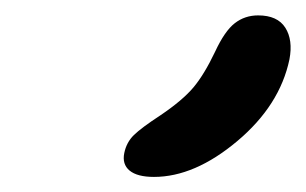

<svg xmlns="http://www.w3.org/2000/svg" viewBox="-20 -801 401 252"><path d="M182.1 -568.8Q160.2 -568.8 150.1 -577.1Q140.1 -585.4 143.1 -600.1Q146 -614.3 155.8 -623.8Q165.5 -633.3 190.9 -649.9Q219.7 -669.4 233.9 -686.3Q248 -703.1 262.2 -732.9Q274.9 -760.3 288.1 -770.5Q301.3 -780.8 318.8 -780.8Q344.2 -780.8 354.5 -764.6Q364.7 -748.5 359.9 -723.1Q347.2 -662.6 291.3 -615.7Q235.4 -568.8 182.1 -568.8Z"/></svg>

Font: Shantell Sans Irregular
Style: Italic
Weight: 400
Italic angle: -11.31°
Designer: Stephen Nixon, Anya Danilova, Shantell Martin
Foundry: Arrow Type
Version: Version 1.006;[9816181b4]